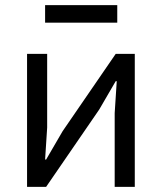

<svg xmlns="http://www.w3.org/2000/svg" viewBox="-20 -725 628 745"><path d="M155 -637V-705H435V-637ZM85 0V-516H163V-230L155 -106H159L223 -216L429 -516H503V0H425V-286L433 -410H429L365 -300L159 0Z"/></svg>

Font: Anuphan
Style: Regular
Weight: 400
Designer: Mike Abbink, Paul van der Laan, Pieter van Rosmalen, Mint Tantisuwanna
Foundry: Bold Monday; Cadson Demak
Version: Version 3.002;hotconv 1.0.109;makeotfexe 2.5.65596